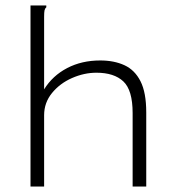

<svg xmlns="http://www.w3.org/2000/svg" viewBox="-20 -685 640 705"><path d="M92 -665H150V-658Q145 -654 143.5 -647Q142 -640 142 -623V-357Q173 -407 226.5 -435Q280 -463 348 -463Q399 -463 437 -445.5Q475 -428 496 -386.5Q517 -345 517 -272V0H467V-270Q467 -354 433 -386Q399 -418 334 -418Q289 -418 244.5 -398.5Q200 -379 171 -343.5Q142 -308 142 -262V0H92Z"/></svg>

Font: Inconsolata Expanded Light
Style: Regular
Weight: 300
Width: 7
Monospace: yes
Designer: Raph Levien, Cyreal, Brenton Simpson
Foundry: Raph Levien, Cyreal, Google
Version: Version 3.001; ttfautohint (v1.8.2.53-6de2)